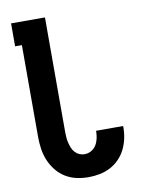

<svg xmlns="http://www.w3.org/2000/svg" viewBox="-84 -796 668 865"><g transform="rotate(-10 250.0 -363.5)"><path d="M251 8Q223 8 196 2Q169 -4 145.5 -18.5Q122 -33 104.5 -55Q87 -77 76.5 -102.5Q66 -128 62 -155.5Q58 -183 58 -210V-630H27V-735H182V-210Q182 -198 183 -185.5Q184 -173 187 -161Q190 -149 194.5 -137.5Q199 -126 207.5 -116.5Q216 -107 227.5 -102Q239 -97 251 -97Q267 -97 281.5 -105Q296 -113 304.5 -127Q313 -141 316.5 -157Q320 -173 320 -189V-192H444V-186Q444 -160 438.5 -134.5Q433 -109 421.5 -86Q410 -63 392 -44.5Q374 -26 351 -14Q328 -2 302.5 3Q277 8 251 8Z"/></g></svg>

Font: Iosevka Extrabold
Style: Regular
Weight: 800
Monospace: yes
Designer: Belleve Invis
Foundry: Belleve Invis
Version: Version 32.5.0; ttfautohint (v1.8.4)